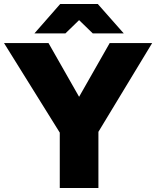

<svg xmlns="http://www.w3.org/2000/svg" viewBox="-20 -934 776 954"><path d="M277 0H469V-279L736 -720H525L373 -453L221 -720H0L277 -275ZM151 -768H305L373 -834L441 -768H595L466 -914H279Z"/></svg>

Font: Aspekta 850
Style: Regular
Weight: 850
Designer: Ivo Dolenc
Version: Version 2.000